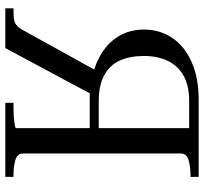

<svg xmlns="http://www.w3.org/2000/svg" viewBox="-42 -708 750 705"><g transform="rotate(90 332.5 -355.0)"><path d="M327 -319 156 0H10V-30H13Q33 -30 47 -31.5Q61 -33 70.5 -40Q80 -47 88 -61L239 -334ZM450 -40V-675H348Q294 -675 257.5 -654.5Q221 -634 203 -596.5Q185 -559 185 -509Q185 -457 202 -420Q219 -383 256 -363Q293 -343 352 -343H470V-310H313L306 -312Q239 -319 190 -345Q141 -371 114.5 -413Q88 -455 88 -509Q88 -568 119 -613.5Q150 -659 208 -684.5Q266 -710 346 -710H629V-680H623Q592 -680 567.5 -673Q543 -666 543 -644V-66Q543 -44 567 -37Q591 -30 623 -30H629V0H357V-30H368Q382 -30 396.5 -30.5Q411 -31 423 -32.5Q435 -34 442.5 -35.5Q450 -37 450 -40Z"/></g></svg>

Font: Roboto Serif 144pt
Style: Regular
Weight: 400
Version: Version 1.008